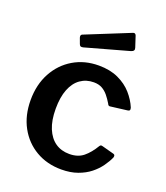

<svg xmlns="http://www.w3.org/2000/svg" viewBox="-139 -848 827 955"><g transform="rotate(20 274.0 -371.0)"><path d="M297 -540Q357 -540 401 -519.5Q445 -499 473.5 -466.5Q502 -434 517 -398Q523 -380 507 -379L419 -368Q409 -366 405 -377Q392 -399 378 -416Q364 -433 346 -443Q328 -453 302 -453Q262 -453 231.5 -431.5Q201 -410 184.5 -368Q168 -326 168 -265Q168 -203 185.5 -161Q203 -119 234 -97.5Q265 -76 308 -76Q353 -76 382 -99.5Q411 -123 436 -165Q439 -169 442 -170Q445 -171 452 -169L515 -152Q525 -149 521 -135Q511 -112 492.5 -86Q474 -60 447 -38.5Q420 -17 382.5 -3.5Q345 10 297 10Q221 10 162 -24.5Q103 -59 69.5 -120.5Q36 -182 36 -263Q36 -345 70 -407.5Q104 -470 163 -505Q222 -540 297 -540ZM417 -743 436 -685Q442 -668 422 -662L192 -598Q183 -596 178.5 -598Q174 -600 171 -608L160 -638Q156 -652 166 -656L401 -751Q412 -755 417 -743Z"/></g></svg>

Font: Libre Franklin Thin SemiBold
Style: Regular
Weight: 600
Version: Version 3.000